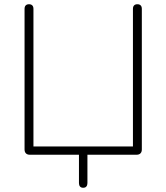

<svg xmlns="http://www.w3.org/2000/svg" viewBox="-20 -731 786 907"><path d="M373 156Q363 156 358 150Q353 144 353 134V0H121Q109 0 102.5 -6.5Q96 -13 96 -25V-689Q96 -700 101.5 -705.5Q107 -711 117 -711Q127 -711 132.5 -705.5Q138 -700 138 -689V-39H608V-689Q608 -700 613.5 -705.5Q619 -711 629 -711Q639 -711 644.5 -705.5Q650 -700 650 -689V-25Q650 -13 643.5 -6.5Q637 0 625 0H393V134Q393 144 388 150Q383 156 373 156Z"/></svg>

Font: Nunito ExtraLight
Style: Regular
Weight: 200
Designer: Vernon Adams
Foundry: Vernon Adams
Version: Version 3.602;April 4, 2023;FontCreator 14.0.0.2856 64-bit